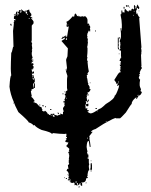

<svg xmlns="http://www.w3.org/2000/svg" viewBox="-20 -782 663 841"><path d="M218.8 -279.3Q210.9 -278.3 210.9 -273.4Q214.8 -273.4 214.8 -269.5H218.8V-271.5Q218.8 -273.4 216.8 -273.4Q218.8 -277.3 218.8 -279.3ZM310.5 15.6V17.6H316.4Q314.5 13.7 314.5 11.7Q310.5 12.2 310.5 15.6ZM289.1 9.8V13.7H291V9.8ZM283.2 0V3.9H285.2V0ZM363.3 -179.7V-173.8H365.2V-179.7ZM205.1 -277.3V-275.4H209V-277.3ZM207 -281.2V-279.3H210.9V-281.2ZM404.3 -296.9V-294.9H408.2V-296.9ZM269.5 -353.5V-349.6H271.5V-353.5ZM582 -363.3H585.9V-367.2Q582 -366.7 582 -363.3ZM498 -425.8V-419.9H500V-425.8ZM123 -441.4V-437.5Q123.5 -433.6 127 -433.6H128.9V-435.5Q128.9 -438.5 123 -441.4ZM121.1 -449.2V-443.4H123V-449.2ZM267.6 -609.4 271.5 -607.4H273.4V-615.2Q270.5 -615.2 267.6 -609.4ZM369.1 -671.9V-668H371.1V-671.9ZM275.4 -673.8V-671.9H279.3V-673.8ZM105.5 -699.2H109.4V-703.1Q105.5 -702.6 105.5 -699.2ZM562.5 -716.8V-712.9H564.5V-716.8ZM52.7 -718.8Q53.2 -714.8 56.6 -714.8H58.6Q58.6 -718.8 54.7 -718.8ZM97.7 -720.7Q98.1 -716.8 101.6 -716.8V-720.7ZM54.7 -728.5V-724.6Q54.7 -721.7 60.5 -718.8H62.5V-720.7Q60.5 -727.1 54.7 -728.5ZM91.8 -726.6Q92.3 -722.7 95.7 -722.7H99.6L97.7 -732.4Q94.7 -732.4 91.8 -726.6ZM566.4 -734.4V-730.5H568.4V-734.4ZM218.8 -279.3Q231.4 -275.4 234.4 -275.4Q234.9 -279.3 238.3 -279.3H240.2L244.1 -277.3V-285.2Q250.5 -281.2 255.9 -281.2V-293H259.8Q255.9 -300.3 255.9 -308.6L263.7 -320.3L261.7 -324.2L263.7 -328.1H261.7L263.7 -332V-334H261.7V-330.1H259.8L257.8 -339.8H259.8L263.7 -337.9V-343.8L261.7 -347.7Q265.6 -347.7 267.6 -363.3Q263.7 -363.3 263.7 -367.2V-369.1Q263.7 -373 269.5 -373V-377Q261.7 -377 261.7 -380.9H263.7L267.6 -378.9Q267.6 -381.8 275.4 -386.7L273.4 -396.5V-431.6Q273.4 -438.5 275.4 -449.2Q267.6 -472.2 267.6 -478.5Q271.5 -478.5 271.5 -472.7H273.4V-474.6L271.5 -478.5Q271.5 -480.5 273.4 -484.4Q269.5 -513.7 269.5 -519.5Q269.5 -522 275.4 -535.2Q275.4 -538.6 277.3 -570.3L250 -601.6V-603.5L263.7 -611.3V-617.2H261.7L252 -611.3H250V-615.2Q253.9 -615.2 253.9 -621.1H255.9L259.8 -619.1V-625L265.6 -621.1Q265.6 -627 269.5 -627L271.5 -619.1H273.4L281.2 -666H279.3Q277.3 -666 277.3 -664.1Q273.4 -666 271.5 -666V-669.9Q271.5 -674.3 273.4 -677.7Q271.5 -681.2 271.5 -685.5V-687.5Q279.3 -687.5 298.8 -710.9L302.7 -709H304.7Q306.6 -722.7 310.5 -722.7Q313 -722.7 318.4 -710.9L322.3 -712.9H324.2V-709L328.1 -710.9L332 -709L341.8 -710.9L345.7 -709Q349.1 -710.9 353.5 -710.9Q363.3 -703.1 363.3 -693.4V-677.7L367.2 -679.7Q375 -669.9 375 -664.1V-660.2Q375 -658.2 373 -658.2L375 -654.3V-644.5H371.1V-648.4H369.1L361.3 -630.9H363.3L361.3 -627Q363.3 -623.5 363.3 -619.1H361.3Q365.2 -611.3 365.2 -605.5H363.3L365.2 -601.6Q365.2 -599.6 363.3 -599.6Q363.3 -597.7 365.2 -597.7Q363.3 -576.2 361.3 -576.2L363.3 -572.3V-560.5Q363.3 -549.8 361.3 -533.2L363.3 -529.3Q361.3 -525.9 361.3 -521.5Q361.8 -513.7 365.2 -513.7Q365.2 -511.7 363.3 -511.7Q365.7 -481.9 369.1 -468.8L363.3 -460.9V-459L365.2 -455.1Q361.3 -453.1 359.4 -453.1L361.3 -449.2V-447.3Q361.3 -445.3 359.4 -445.3Q362.8 -440.9 365.2 -418Q367.2 -418 367.2 -416L365.2 -412.1Q367.7 -412.1 373 -400.4Q371.1 -396.5 371.1 -394.5L377 -390.6Q372.1 -377 363.3 -377V-375L367.2 -369.1V-363.3H363.3V-371.1H361.3Q361.3 -365.2 359.4 -365.2L361.3 -361.3Q361.3 -359.4 359.4 -355.5L361.3 -343.8V-337.9H359.4L355.5 -339.8V-337.9L357.4 -334Q357.4 -330.6 353.5 -318.4Q355.5 -314.9 355.5 -310.5Q353.5 -310.5 353.5 -308.6L357.4 -306.6L361.3 -308.6Q361.3 -306.6 363.3 -306.6L361.3 -302.7Q361.3 -298.8 369.1 -298.8V-294.9H363.3Q365.2 -288.1 377 -285.2Q387.2 -285.2 414.1 -304.7Q421.4 -304.7 443.4 -326.2Q482.4 -349.1 482.4 -363.3Q487.8 -363.3 500 -398.4Q502 -408.7 502 -410.2L496.1 -406.2Q492.2 -406.2 492.2 -410.2Q495.1 -410.2 498 -416V-418Q493.2 -414.1 492.2 -414.1H490.2Q490.2 -420.4 480.5 -431.6Q500 -464.8 503.9 -464.8H507.8V-470.7L503.9 -476.6H507.8V-482.4L505.9 -486.3Q509.8 -486.3 509.8 -490.2Q506.8 -490.2 503.9 -498Q505.9 -498 509.8 -500L505.9 -507.8H509.8V-513.7Q503.9 -513.7 503.9 -517.6Q509.3 -531.2 511.7 -531.2L509.8 -535.2V-560.5H503.9V-564.5Q504.4 -568.4 507.8 -568.4Q507.8 -570.3 505.9 -574.2Q507.8 -585 507.8 -589.8H505.9L507.8 -593.8L503.9 -601.6Q505.9 -605 505.9 -609.4Q502 -615.7 502 -619.1H503.9Q507.8 -619.1 507.8 -609.4H509.8V-634.8L507.8 -658.2H511.7V-648.4H513.7V-673.8Q513.7 -691.4 507.8 -718.8Q511.7 -718.8 511.7 -722.7V-736.3H515.6Q515.6 -730 517.6 -726.6L521.5 -728.5L525.4 -726.6V-740.2Q527.3 -740.2 531.2 -742.2Q532.7 -735.4 543 -730.5Q543 -736.3 546.9 -736.3H550.8L554.7 -734.4Q555.2 -744.1 560.5 -744.1L566.4 -740.2Q566.4 -744.1 568.4 -744.1L566.4 -748Q566.4 -750 568.4 -750L566.4 -753.9V-755.9Q566.9 -759.8 570.3 -759.8Q570.3 -756.8 574.2 -752Q574.2 -750 572.3 -750Q574.2 -746.1 574.2 -744.1H576.2Q579.6 -761.7 584 -761.7L585.9 -757.8Q584 -757.8 584 -755.9Q586.9 -755.9 589.8 -750V-746.1Q589.8 -742.2 585.9 -742.2Q585.9 -745.1 580.1 -748Q580.1 -743.7 578.1 -740.2Q580.1 -740.2 580.1 -738.3Q576.2 -737.8 576.2 -734.4V-730.5L578.1 -720.7L582 -722.7H584Q584 -720.7 582 -720.7Q586.9 -708 591.8 -707Q591.8 -705.1 589.8 -701.2L599.6 -574.2Q599.6 -572.3 597.7 -572.3L599.6 -562.5V-552.7Q599.6 -550.8 597.7 -550.8Q597.7 -548.8 599.6 -548.8Q599.6 -547.9 597.7 -541Q599.6 -499.5 599.6 -492.2H597.7Q601.6 -485.8 601.6 -482.4Q598.6 -482.4 591.8 -464.8Q593.8 -460.9 593.8 -459Q589.8 -458.5 589.8 -455.1L591.8 -451.2Q587.9 -444.8 587.9 -441.4Q590.8 -433.6 593.8 -433.6L591.8 -419.9V-408.2Q591.8 -403.3 597.7 -390.6Q595.7 -387.2 595.7 -382.8L601.6 -378.9Q596.7 -363.3 587.9 -363.3Q580.1 -351.6 580.1 -349.6H576.2V-351.6L578.1 -355.5H576.2Q556.6 -340.8 556.6 -326.2Q554.2 -326.2 531.2 -289.1Q507.8 -263.7 505.9 -263.7H488.3Q486.3 -263.7 486.3 -265.6Q478 -263.7 449.2 -248L445.3 -250H443.4V-248H447.3V-246.1Q442.9 -246.1 398.4 -216.8Q383.3 -212.9 378.9 -205.1V-203.1L382.8 -205.1H384.8V-203.1L371.1 -185.5L373 -175.8H371.1Q375 -160.6 377 -138.7H373L369.1 -164.1H367.2Q360.8 -164.1 359.4 -138.7Q361.3 -122.6 363.3 -119.1Q361.3 -115.7 361.3 -111.3H365.2V-109.4H361.3V-105.5L365.2 -107.4L367.2 -103.5V-91.8H363.3V-87.9Q369.1 -87.9 369.1 -84V-70.3Q369.1 -65.9 371.1 -62.5Q369.1 -59.1 369.1 -54.7V-50.8L371.1 -37.1Q365.7 -37.1 363.3 -15.6Q365.2 -15.6 365.2 -13.7Q361.3 -13.2 361.3 -9.8L365.2 -3.9Q360.4 0 359.4 0Q359.4 -2 357.4 -2Q357.4 16.1 341.8 17.6Q337.9 15.6 335.9 15.6L339.8 21.5V33.2Q332 29.3 332 27.3Q334 23.4 334 21.5H328.1L326.2 29.3Q321.8 29.3 320.3 19.5H316.4V21.5L320.3 29.3Q318.4 29.3 318.4 31.2Q312.5 29.3 312.5 27.3L308.6 29.3H306.6V19.5L302.7 17.6Q299.3 19.5 294.9 19.5Q285.2 15.1 285.2 13.7L289.1 5.9V3.9H287.1V7.8H277.3V3.9Q281.2 3.9 281.2 2L279.3 -7.8Q283.2 -7.8 283.2 -11.7Q275.4 -14.6 275.4 -17.6H277.3L281.2 -15.6V-19.5Q278.3 -33.2 271.5 -33.2Q273.9 -43 277.3 -43Q277.3 -41 279.3 -41V-44.9L277.3 -58.6Q278.8 -58.6 283.2 -64.5L281.2 -68.4V-80.1Q281.2 -82 283.2 -82Q283.2 -84 281.2 -84L283.2 -97.7V-103.5L281.2 -107.4Q283.2 -107.4 283.2 -109.4Q279.3 -109.4 279.3 -113.3V-117.2H283.2V-119.1Q283.2 -121.1 281.2 -121.1L283.2 -125V-130.9L269.5 -142.6Q277.8 -148.9 279.3 -158.2L275.4 -160.2V-156.2L267.6 -162.1Q267.6 -160.2 265.6 -160.2V-164.1L271.5 -171.9L267.6 -177.7H269.5L273.4 -175.8V-181.6Q269.5 -181.6 269.5 -183.6L271.5 -191.4Q269.5 -195.3 269.5 -197.3L265.6 -195.3H261.7Q243.2 -195.3 210.9 -199.2Q210.9 -195.3 207 -195.3Q207 -202.1 162.1 -212.9Q138.2 -223.6 130.9 -234.4L127 -232.4Q121.1 -241.2 105.5 -246.1Q105.5 -252 60.5 -291Q43 -324.2 43 -330.1L39.1 -328.1V-330.1L41 -334Q25.4 -368.7 21.5 -402.3Q24.4 -451.2 29.3 -451.2Q27.3 -470.7 27.3 -480.5V-482.4Q27.3 -504.9 29.3 -550.8Q32.2 -550.8 37.1 -576.2Q39.1 -576.2 39.1 -578.1Q39.1 -592.8 37.1 -646.5Q41 -676.8 41 -683.6Q39.1 -683.6 39.1 -685.5L43 -687.5L41 -691.4V-693.4H48.8Q48.8 -698.2 41 -699.2V-709Q41 -710.9 48.8 -714.8Q46.9 -718.8 46.9 -720.7Q50.8 -720.7 50.8 -730.5H60.5Q64.5 -730.5 64.5 -734.4Q62.5 -734.4 62.5 -736.3L66.4 -738.3H70.3V-736.3L68.4 -726.6H72.3Q72.3 -728.5 74.2 -732.4L72.3 -742.2Q73.2 -742.2 84 -732.4Q84 -734.4 85.9 -734.4Q86.4 -730.5 89.8 -730.5H91.8V-736.3H93.8L97.7 -734.4Q97.7 -737.8 107.4 -740.2L109.4 -736.3H107.4Q109.9 -728.5 117.2 -720.7V-714.8Q117.2 -710.9 111.3 -710.9L123 -703.1Q121.1 -703.1 121.1 -701.2L117.2 -703.1H115.2Q127 -689.9 127 -687.5V-679.7Q127 -678.7 119.1 -669.9V-607.4Q119.1 -603 117.2 -599.6L121.1 -589.8L119.1 -585.9Q121.1 -575.2 121.1 -568.4Q121.1 -566.4 119.1 -562.5Q119.1 -560.5 121.1 -560.5L119.1 -550.8V-543L121.1 -539.1H119.1Q123 -532.7 123 -527.3Q119.1 -526.9 119.1 -523.4V-519.5L123 -521.5Q127 -521 127 -517.6H121.1V-513.7H125V-509.8L121.1 -511.7H119.1V-502H121.1V-505.9H125Q125 -504.9 127 -498Q123 -497.6 123 -494.1Q127 -493.7 127 -490.2V-482.4H123L125 -478.5V-476.6L119.1 -480.5V-474.6L121.1 -464.8H123V-468.8H128.9V-462.9Q128.9 -459 119.1 -459Q121.1 -455.6 121.1 -451.2H123L127 -453.1Q127 -440.4 132.8 -435.5Q132.8 -433.6 130.9 -433.6Q132.8 -429.7 132.8 -427.7Q132.8 -421.9 125 -414.1Q125 -405.8 128.9 -394.5Q126 -394.5 121.1 -390.6Q121.1 -392.6 119.1 -392.6Q119.1 -382.8 115.2 -382.8Q117.2 -366.7 119.1 -363.3Q117.2 -359.4 117.2 -357.4Q124.5 -353 130.9 -341.8V-337.9H127L128.9 -334Q127 -334 127 -332H130.9V-335.9H132.8V-330.1Q134.8 -330.1 134.8 -332Q139.6 -332 152.3 -316.4Q164.1 -311 164.1 -308.6L162.1 -304.7Q166 -304.2 166 -300.8L164.1 -296.9L173.8 -293Q174.3 -296.9 177.7 -296.9Q189.5 -287.6 189.5 -281.2L193.4 -283.2H195.3L193.4 -279.3L203.1 -277.3L201.2 -281.2V-283.2H212.9L216.8 -285.2Q216.8 -283.2 218.8 -279.3ZM328.1 33.2V39.1H324.2V37.1Q324.7 33.2 328.1 33.2ZM355.5 17.6H359.4Q359.4 21.5 355.5 21.5ZM271.5 -2H273.4V2H267.6Q268.1 -2 271.5 -2ZM261.7 -5.9H263.7V-2H261.7ZM377 -35.2H380.9V-31.2H377ZM380.9 -68.4 382.8 -58.6V-41L380.9 -37.1Q377 -39.1 375 -39.1L377 -48.8V-64.5Q377.4 -68.4 380.9 -68.4ZM377 -78.1H380.9V-76.2H377ZM232.4 -289.1Q236.3 -287.1 238.3 -287.1V-283.2H236.3Q232.4 -283.2 232.4 -287.1ZM199.2 -304.7H205.1V-300.8H199.2ZM398.4 -308.6H404.3V-304.7H398.4ZM177.7 -316.4H181.6V-312.5H177.7ZM164.1 -320.3H171.9V-316.4H168Q164.1 -316.4 164.1 -320.3ZM152.3 -324.2H156.2V-320.3H152.3ZM367.2 -328.1V-320.3Q367.2 -316.4 363.3 -316.4H361.3Q357.4 -316.4 357.4 -320.3V-326.2ZM365.2 -345.7H369.1V-341.8Q365.2 -336.9 365.2 -334H361.3V-335.9Q365.2 -342.3 365.2 -345.7ZM253.9 -373H257.8V-369.1H253.9ZM132.8 -418V-396.5H128.9V-414.1Q129.4 -418 132.8 -418ZM373 -419.9H377V-418H373ZM500 -546.9H503.9V-544.9H500ZM496.1 -617.2H500V-595.7Q500 -593.8 498 -593.8L500 -589.8V-580.1Q500 -578.1 498 -578.1Q502 -568.4 502 -564.5Q499 -564.5 496.1 -570.3ZM396.5 -648.4H400.4V-644.5H396.5ZM25.4 -677.7H29.3L31.2 -669.9H29.3Q25.4 -669.9 25.4 -673.8ZM41 -718.8H44.9V-714.8H41ZM587.9 -736.3H589.8V-732.4H587.9ZM544.9 -752H548.8V-750H544.9ZM521.5 -752H525.4V-744.1H521.5ZM539.1 -759.8H543V-752H539.1ZM535.2 -759.8 537.1 -755.9Q537.1 -752 533.2 -752Q533.2 -753.9 531.2 -757.8Z"/></svg>

Font: Mister Brush
Style: Regular
Weight: 400
Designer: GGBotNet
Foundry: GGBotNet
Version: 1.00